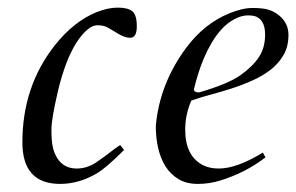

<svg xmlns="http://www.w3.org/2000/svg" viewBox="-20 -460 762 494"><path d="M314.9 -362.8Q300.8 -362.8 283 -373.8Q265.1 -384.8 255.6 -389.9Q246.1 -395 231 -395Q215.8 -395 199.2 -378.7Q182.6 -362.3 168.7 -336.7Q154.8 -311 144.3 -279.3Q133.8 -247.6 127 -216.3Q112.3 -152.8 112.3 -125.5Q112.3 -98.1 115.7 -82.3Q119.1 -66.4 127 -53.7Q143.6 -26.4 177.2 -26.4Q204.1 -26.4 227.1 -42Q250 -57.6 263.2 -68.1Q276.4 -78.6 289.1 -86.9L299.3 -74.2Q254.4 -29.3 231 -15.1Q184.1 13.2 134.8 13.2Q37.6 13.2 37.6 -93.8Q37.6 -237.3 120.6 -342.8Q169.4 -404.8 228.5 -428.7Q257.3 -440.4 283.2 -440.4Q309.1 -440.4 320.6 -430.9Q332 -421.4 332 -392.1Q332 -362.8 314.9 -362.8Z M543 -26.4Q589.4 -26.4 656.2 -67.4L663.1 -55.2Q611.8 -15.6 546.9 4.4Q518.6 13.2 489 13.2Q459.5 13.2 439 0.7Q418.5 -11.7 405.3 -32.7Q380.9 -72.8 380.9 -136.2Q390.6 -244.6 459 -336.9Q505.4 -399.4 570.3 -425.8Q603.5 -439.5 630.1 -439.5Q656.7 -439.5 671.4 -434.8Q686 -430.2 697.3 -420.9Q722.2 -400.9 722.2 -370.4Q722.2 -339.8 709.2 -317.9Q696.3 -295.9 675.3 -279.8Q654.3 -263.7 627.4 -252Q600.6 -240.2 573 -231.4Q545.4 -222.7 518.8 -215.6Q492.2 -208.5 472.2 -201.2Q456.5 -164.6 456.5 -126.5Q456.5 -58.1 502.9 -34.7Q519.5 -26.4 543 -26.4ZM479 -230.5Q479 -222.2 492.2 -222.2Q565.9 -243.7 597.7 -265.9Q629.4 -288.1 645.8 -312.5Q662.1 -336.9 662.1 -371.1Q662.1 -405.8 640.6 -416.5Q633.3 -420.4 617.4 -420.4Q601.6 -420.4 583.5 -410.9Q565.4 -401.4 550.8 -385.5Q536.1 -369.6 524.4 -349.6Q512.7 -329.6 503.9 -308.6Q489.3 -273.4 479 -230.5Z"/></svg>

Font: Cardo-Italic
Style: Italic
Weight: 400
Italic angle: -12°
Designer: David J. Perry
Foundry: David J. Perry
Version: Version 0.991